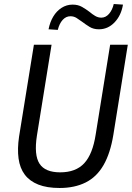

<svg xmlns="http://www.w3.org/2000/svg" viewBox="-20 -928 658 957"><path d="M277 9Q214 9 171 -8Q128 -25 103.5 -57.5Q79 -90 72.5 -138Q66 -186 75 -247L149 -705H237L164 -252Q149 -155 177 -112Q205 -69 280 -69Q358 -69 400 -114.5Q442 -160 457 -258L529 -705H617L545 -256Q530 -164 496 -105Q462 -46 407 -18.5Q352 9 277 9ZM268 -779 222 -782Q229 -818 245.5 -845.5Q262 -873 287 -889Q312 -905 342 -905Q369 -905 389 -893.5Q409 -882 426 -869Q440 -857 454.5 -848.5Q469 -840 485 -840Q507 -840 523.5 -859Q540 -878 547 -908L593 -905Q584 -851 551 -816.5Q518 -782 473 -782Q446 -782 426.5 -794Q407 -806 390 -819Q375 -830 361.5 -838.5Q348 -847 331 -847Q309 -847 292.5 -829Q276 -811 268 -779Z"/></svg>

Font: Nunito Sans 10pt Condensed Medium
Style: Italic
Weight: 500
Width: 3
Italic angle: -9°
Designer: Vernon Adams
Foundry: Vernon Adams
Version: Version 3.101;gftools[0.9.27]